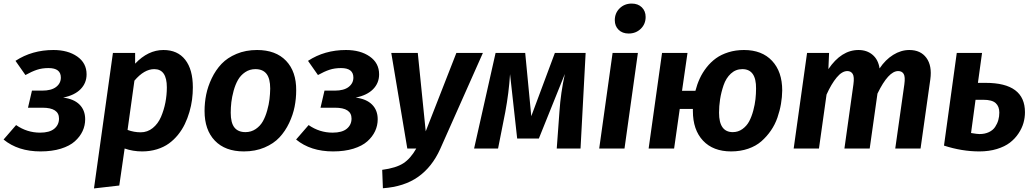

<svg xmlns="http://www.w3.org/2000/svg" viewBox="-34 -823 5728 1064"><path d="M262.2 -545.9Q342.3 -545.9 394 -509.8Q445.8 -473.6 445.8 -411.1Q445.8 -362.8 412.6 -328.9Q379.4 -294.9 315.9 -282.2Q375 -274.9 406.5 -243.7Q438 -212.4 438 -162.1Q438 -127.4 423.6 -96.4Q409.2 -65.4 380.6 -39.8Q352.1 -14.2 303.2 1Q254.4 16.1 190.9 16.1Q65.9 16.1 -14.2 -49.8L55.2 -129.9Q115.7 -87.9 188 -87.9Q240.7 -87.9 266.8 -109.6Q293 -131.3 293 -166Q293 -226.1 201.2 -226.1H121.1L143.1 -320.8H200.2Q250.5 -320.8 276.9 -341.1Q303.2 -361.3 303.2 -393.1Q303.2 -445.8 234.9 -445.8Q199.2 -445.8 170.7 -436.3Q142.1 -426.8 106.9 -407.2L51.8 -485.8Q143.6 -545.9 262.2 -545.9Z M486.8 221.2 591.8 -529.8H714.8V-470.2Q786.6 -545.9 871.6 -545.9Q950.2 -545.9 992.4 -491.9Q1034.7 -438 1034.7 -338.9Q1034.7 -305.2 1030.3 -271.2Q1025.9 -237.3 1015.6 -202.1Q1005.4 -167 990.2 -135.5Q975.1 -104 952.4 -75.9Q929.7 -47.9 901.6 -27.6Q873.5 -7.3 835.4 4.4Q797.4 16.1 753.9 16.1Q702.6 16.1 656.7 0L627 205.1ZM745.6 -89.8Q783.2 -89.8 812.5 -113.5Q841.8 -137.2 858.2 -175.3Q874.5 -213.4 882.6 -255.1Q890.6 -296.9 890.6 -338.9Q890.6 -439.9 820.8 -439.9Q765.1 -439.9 710.9 -376L672.9 -103Q708.5 -89.8 745.6 -89.8Z M1317.4 16.1Q1213.9 16.1 1156.7 -43.5Q1099.6 -103 1099.6 -208Q1099.6 -253.9 1108.6 -298.8Q1117.7 -343.8 1139.4 -389.2Q1161.1 -434.6 1193.4 -468.8Q1225.6 -502.9 1276.6 -524.4Q1327.6 -545.9 1390.6 -545.9Q1494.1 -545.9 1551.3 -486.1Q1608.4 -426.3 1607.4 -321.8Q1607.4 -276.4 1598.6 -231.7Q1589.8 -187 1568.4 -141.6Q1546.9 -96.2 1514.9 -61.8Q1482.9 -27.3 1431.9 -5.6Q1380.9 16.1 1317.4 16.1ZM1326.2 -90.8Q1357.9 -90.8 1383.1 -107.9Q1408.2 -125 1422.6 -150.6Q1437 -176.3 1446.5 -210.2Q1456.1 -244.1 1459.5 -273.4Q1462.9 -302.7 1463.4 -332Q1463.4 -387.7 1442.9 -413.8Q1422.4 -439.9 1381.3 -439.9Q1349.6 -439.9 1324.5 -422.9Q1299.3 -405.8 1284.7 -379.9Q1270 -354 1260.7 -320.1Q1251.5 -286.1 1248 -256.6Q1244.6 -227.1 1244.6 -198.2Q1244.6 -142.6 1264.9 -116.7Q1285.2 -90.8 1326.2 -90.8Z M1883.3 -545.9Q1963.4 -545.9 2015.1 -509.8Q2066.9 -473.6 2066.9 -411.1Q2066.9 -362.8 2033.7 -328.9Q2000.5 -294.9 1937 -282.2Q1996.1 -274.9 2027.6 -243.7Q2059.1 -212.4 2059.1 -162.1Q2059.1 -127.4 2044.7 -96.4Q2030.3 -65.4 2001.7 -39.8Q1973.1 -14.2 1924.3 1Q1875.5 16.1 1812 16.1Q1687 16.1 1606.9 -49.8L1676.3 -129.9Q1736.8 -87.9 1809.1 -87.9Q1861.8 -87.9 1887.9 -109.6Q1914.1 -131.3 1914.1 -166Q1914.1 -226.1 1822.3 -226.1H1742.2L1764.2 -320.8H1821.3Q1871.6 -320.8 1897.9 -341.1Q1924.3 -361.3 1924.3 -393.1Q1924.3 -445.8 1856 -445.8Q1820.3 -445.8 1791.7 -436.3Q1763.2 -426.8 1728 -407.2L1672.9 -485.8Q1764.6 -545.9 1883.3 -545.9Z M2642.1 -529.8 2405.3 2.9Q2360.4 102.5 2283 157.2Q2205.6 211.9 2087.9 220.2L2084 118.2Q2161.1 107.9 2201.2 81.8Q2241.2 55.7 2272.9 0H2223.1L2134.3 -529.8H2281.2L2325.2 -95.2L2495.1 -529.8Z M3211.4 -529.8 3183.1 0H3051.3L3066.4 -206.1Q3073.2 -308.1 3096.2 -413.1L2952.1 -55.2H2832L2792.5 -412.1Q2786.1 -309.6 2766.1 -202.1L2726.1 0H2593.3L2712.4 -529.8H2876.5L2910.2 -179.2L3041 -529.8Z M3449.7 -637.2Q3415 -637.2 3394 -658Q3373 -678.7 3373 -710.9Q3373 -750.5 3399.9 -776.9Q3426.8 -803.2 3466.8 -803.2Q3501.5 -803.2 3522.7 -782.5Q3543.9 -761.7 3543.9 -729Q3543.9 -689.5 3516.8 -663.3Q3489.7 -637.2 3449.7 -637.2ZM3501 -529.8 3426.8 0H3286.6L3360.8 -529.8Z M4088.9 -545.9Q4188.5 -545.9 4244.6 -485.8Q4300.8 -425.8 4300.8 -321.8Q4300.3 -284.7 4293.9 -247.3Q4287.6 -210 4274.2 -171.1Q4260.7 -132.3 4238 -99.4Q4215.3 -66.4 4185.3 -40Q4155.3 -13.7 4112.1 1.2Q4068.8 16.1 4017.6 16.1Q3918 16.1 3861.8 -43.7Q3805.7 -103.5 3805.7 -208V-219.2H3732.9L3701.7 0H3560.5L3634.8 -529.8H3775.9L3745.6 -319.8H3819.8Q3829.1 -356 3843.8 -387.9Q3858.4 -419.9 3881.6 -449.5Q3904.8 -479 3933.8 -500Q3962.9 -521 4002.7 -533.4Q4042.5 -545.9 4088.9 -545.9ZM4155.8 -332Q4157.2 -439.9 4079.6 -439.9Q4043 -439.9 4016.1 -415Q3989.3 -390.1 3975.8 -350.6Q3962.4 -311 3956.5 -272.9Q3950.7 -234.9 3950.7 -198.2Q3950.7 -90.8 4026.9 -90.8Q4056.6 -90.8 4080.3 -107.9Q4104 -125 4117.7 -150.6Q4131.3 -176.3 4140.4 -210.2Q4149.4 -244.1 4152.6 -273.7Q4155.8 -303.2 4155.8 -332Z M5005.4 -545.9Q5067.9 -545.9 5099.9 -502.2Q5131.8 -458.5 5121.6 -383.8L5067.4 0H4927.2L4977.5 -355Q4983.4 -397.5 4973.9 -413.3Q4964.4 -429.2 4943.4 -429.2Q4889.2 -429.2 4828.6 -304.2L4785.6 0H4645.5L4695.3 -355Q4701.2 -397.5 4691.4 -413.3Q4681.6 -429.2 4661.6 -429.2Q4632.3 -429.2 4602.8 -393.8Q4573.2 -358.4 4546.4 -298.8L4504.4 0H4364.3L4438.5 -529.8H4560.5L4556.6 -439.9Q4628.4 -545.9 4723.6 -545.9Q4770 -545.9 4801.5 -519.3Q4833 -492.7 4840.3 -443.8Q4872.6 -492.2 4915.8 -519Q4959 -545.9 5005.4 -545.9Z M5428.2 -363.8Q5646 -363.8 5646 -201.2Q5646 -170.9 5637.7 -141.6Q5629.4 -112.3 5610.1 -83.3Q5590.8 -54.2 5562.5 -32.5Q5534.2 -10.7 5490.5 2.7Q5446.8 16.1 5393.1 16.1Q5296.9 16.1 5197.3 -16.1L5268.1 -529.8H5408.2L5385.3 -363.8ZM5394 -80.1Q5423.8 -80.1 5446.3 -90.8Q5468.8 -101.6 5480.7 -119.6Q5492.7 -137.7 5498.3 -157.5Q5503.9 -177.2 5503.9 -199.2Q5503.9 -233.4 5483.6 -251.7Q5463.4 -270 5416 -270H5372.1L5347.2 -85.9Q5381.3 -80.1 5394 -80.1Z"/></svg>

Font: FiraGO SemiBold
Style: Italic
Weight: 600
Italic angle: -8°
Designer: bBox Type GmbH
Foundry: bBox Type GmbH
Version: Version 1.001;PS 001.001;hotconv 1.0.88;makeotf.lib2.5.64775